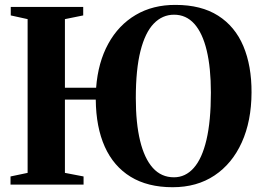

<svg xmlns="http://www.w3.org/2000/svg" viewBox="-20 -772 1100 803"><path d="M702 11Q597.5 11 526.2 -32.8Q455 -76.5 418.2 -158.5Q381.5 -240.5 380.5 -355.5H251.5V-49L329.5 -34V0H24V-34L95.5 -49V-692L25 -707.5V-743H328V-707.5L251.5 -692V-405H382Q390 -511 432.8 -589Q475.5 -667 547.5 -709.5Q619.5 -752 714.5 -751.5Q821.5 -751.5 892.2 -706.5Q963 -661.5 997.8 -579Q1032.5 -496.5 1032 -385Q1031.5 -265.5 991.2 -176.5Q951 -87.5 877.2 -38.2Q803.5 11 702 11ZM707.5 -30.5Q755.5 -30.5 790.2 -69.5Q825 -108.5 843.5 -187.2Q862 -266 862 -384.5Q862 -488 844.5 -561Q827 -634 792.8 -672.2Q758.5 -710.5 708 -710.5Q659 -710.5 623 -673.2Q587 -636 567.5 -558.8Q548 -481.5 548 -362Q548 -257 566 -183Q584 -109 619.2 -69.8Q654.5 -30.5 707.5 -30.5Z"/></svg>

Font: Merriweather 96pt
Style: Bold
Weight: 700
Version: Version 2.100